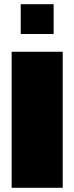

<svg xmlns="http://www.w3.org/2000/svg" viewBox="-20 -889 352 909"><path d="M78.1 -728V-869.1H233.9V-728ZM35.2 0V-644H276.9V0Z"/></svg>

Font: Kanit Black
Style: Regular
Weight: 900
Designer: Katatrad Team
Foundry: CadsonDemak
Version: Version 1.000;PS 001.000;hotconv 1.0.88;makeotf.lib2.5.64775